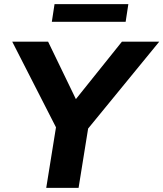

<svg xmlns="http://www.w3.org/2000/svg" viewBox="-20 -906 788 926"><path d="M203 0 250 -292 39 -705H212L346 -428L568 -705H748L405 -286L359 0ZM230 -801 243 -886H599L586 -801Z"/></svg>

Font: Mulish ExtraBold
Style: Italic
Weight: 800
Italic angle: -9°
Designer: Vernon Adams
Foundry: Vernon Adams
Version: Version 3.603; ttfautohint (v1.8.3)